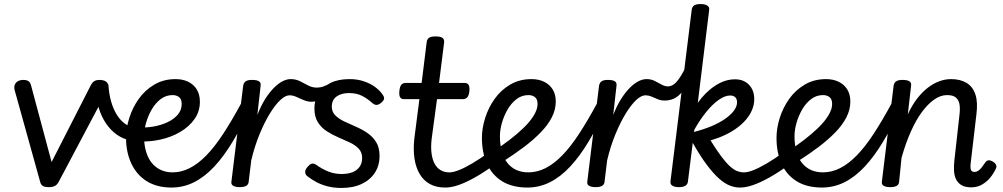

<svg xmlns="http://www.w3.org/2000/svg" viewBox="-20 -910 4960 949"><path d="M221 15Q199 15 190 8Q181 1 178 -13L52 -466Q47 -487 59 -501Q71 -515 96 -515Q111 -515 120.5 -509Q130 -503 134 -486L235 -109L429 -489Q437 -504 447 -509.5Q457 -515 471 -515Q500 -515 510.5 -500.5Q521 -486 511 -466L270 -11Q264 1 253 8Q242 15 221 15Z M631 -214Q589 -222 557.5 -244.5Q526 -267 503.5 -300.5Q481 -334 468 -377Q455 -420 452 -467Q451 -481 460 -490Q469 -499 482 -501.5Q495 -504 505 -501Q515 -498 516 -488Q519 -444 529.5 -407.5Q540 -371 557 -343.5Q574 -316 597 -299Q620 -282 648 -277Q659 -276 662 -265Q665 -254 662 -241.5Q659 -229 651 -220.5Q643 -212 631 -214Z M664 -281Q701 -278 738.5 -284.5Q776 -291 808 -306Q840 -321 859 -343.5Q878 -366 878 -396Q878 -420 865 -430Q852 -440 833 -440Q800 -440 774 -420Q748 -400 730 -369Q712 -338 702 -303Q692 -268 692 -237Q692 -194 702 -160.5Q712 -127 730.5 -104.5Q749 -82 775 -70Q801 -58 834 -58Q848 -58 854.5 -46.5Q861 -35 860 -20.5Q859 -6 851.5 5.5Q844 17 829 17Q756 17 706 -14Q656 -45 629.5 -101Q603 -157 603 -229Q603 -276 619 -327Q635 -378 666 -421.5Q697 -465 743 -492Q789 -519 848 -519Q883 -519 910 -506Q937 -493 952.5 -468Q968 -443 968 -407Q968 -359 941.5 -321.5Q915 -284 871 -258Q827 -232 772.5 -220Q718 -208 662 -211Z M827 17Q818 17 813.5 5.5Q809 -6 809.5 -20.5Q810 -35 816 -46.5Q822 -58 832 -58Q876 -58 917.5 -79Q959 -100 1000 -142Q1041 -184 1083.5 -249Q1126 -314 1173 -401Q1179 -411 1191.5 -408.5Q1204 -406 1214 -397Q1224 -388 1219 -378Q1175 -285 1131 -211.5Q1087 -138 1039.5 -87Q992 -36 939.5 -9.5Q887 17 827 17Z M1164 15Q1145 15 1133 8.5Q1121 2 1124 -14L1182 -487Q1185 -502 1195 -508.5Q1205 -515 1225 -515Q1251 -515 1261 -507.5Q1271 -500 1268 -484L1252 -342Q1270 -388 1291 -421Q1312 -454 1334 -476Q1356 -498 1377 -508.5Q1398 -519 1416 -519Q1435 -519 1444 -507Q1453 -495 1452 -479Q1451 -463 1440.5 -451Q1430 -439 1411 -439Q1391 -439 1366 -416Q1341 -393 1314.5 -350Q1288 -307 1263.5 -248Q1239 -189 1222 -118L1209 -11Q1208 2 1197 8.5Q1186 15 1164 15Z M1522 -407Q1500 -407 1480.5 -415.5Q1461 -424 1444 -431.5Q1427 -439 1411 -439Q1392 -439 1384 -451Q1376 -463 1377 -479Q1378 -495 1388 -507Q1398 -519 1417 -519Q1442 -519 1463 -508.5Q1484 -498 1503.5 -487.5Q1523 -477 1546 -477Q1563 -477 1577 -482Q1591 -487 1608 -496Q1619 -502 1628.5 -493Q1638 -484 1640.5 -471Q1643 -458 1632 -450Q1614 -437 1593 -427Q1572 -417 1553 -412Q1534 -407 1522 -407Z M1668 19Q1630 19 1599 11Q1568 3 1543 -10.5Q1518 -24 1498 -40Q1489 -47 1488.5 -59.5Q1488 -72 1500 -85Q1510 -97 1519.5 -100.5Q1529 -104 1542 -96Q1571 -75 1602 -62.5Q1633 -50 1668 -50Q1699 -50 1721.5 -58.5Q1744 -67 1757 -85Q1770 -103 1770 -129Q1770 -157 1753 -175Q1736 -193 1709.5 -205.5Q1683 -218 1652.5 -231Q1622 -244 1595 -261.5Q1568 -279 1551 -306Q1534 -333 1534 -375Q1534 -415 1554 -447.5Q1574 -480 1612.5 -499.5Q1651 -519 1707 -519Q1747 -519 1779 -508Q1811 -497 1834 -480Q1857 -463 1870 -444Q1879 -432 1878.5 -423Q1878 -414 1864 -402Q1852 -392 1842 -391.5Q1832 -391 1821 -400Q1796 -423 1769 -436.5Q1742 -450 1705 -450Q1667 -450 1643.5 -433Q1620 -416 1620 -383Q1620 -357 1637 -340Q1654 -323 1681 -310Q1708 -297 1738.5 -284Q1769 -271 1795.5 -253Q1822 -235 1839 -208Q1856 -181 1856 -139Q1856 -92 1833 -56.5Q1810 -21 1768 -1Q1726 19 1668 19Z M2181 17Q2136 17 2104.5 -0.5Q2073 -18 2054 -50.5Q2035 -83 2028.5 -127.5Q2022 -172 2028 -226L2053 -420H1976Q1963 -420 1957.5 -429.5Q1952 -439 1954 -460Q1956 -482 1963.5 -491Q1971 -500 1985 -500H2064L2089 -702Q2091 -717 2101 -723.5Q2111 -730 2132 -730Q2158 -730 2167.5 -722.5Q2177 -715 2175 -699L2150 -500H2277Q2290 -500 2296 -491Q2302 -482 2300 -460Q2298 -439 2290 -429.5Q2282 -420 2268 -420H2140L2114 -227Q2109 -187 2112.5 -156Q2116 -125 2127 -103Q2138 -81 2157 -69.5Q2176 -58 2200 -58Q2214 -58 2221 -46.5Q2228 -35 2226 -20.5Q2224 -6 2213 5.5Q2202 17 2181 17Z M2182 17Q2168 17 2161 5.5Q2154 -6 2156 -20.5Q2158 -35 2169 -46.5Q2180 -58 2201 -58Q2220 -58 2248 -69Q2276 -80 2314.5 -102.5Q2353 -125 2402 -161Q2415 -170 2426 -166Q2437 -162 2443 -150.5Q2449 -139 2447 -125.5Q2445 -112 2433 -102Q2374 -59 2327.5 -33Q2281 -7 2245.5 5Q2210 17 2182 17Z M2423 -165Q2461 -190 2499 -219Q2537 -248 2568.5 -278.5Q2600 -309 2618.5 -339.5Q2637 -370 2637 -396Q2637 -420 2624 -430Q2611 -440 2592 -440Q2559 -440 2533 -420Q2507 -400 2489 -369Q2471 -338 2461 -303Q2451 -268 2451 -237Q2451 -194 2460.5 -160.5Q2470 -127 2488 -104.5Q2506 -82 2532 -70Q2558 -58 2593 -58Q2607 -58 2613.5 -46.5Q2620 -35 2619 -20.5Q2618 -6 2610.5 5.5Q2603 17 2588 17Q2512 17 2462 -14Q2412 -45 2387 -100.5Q2362 -156 2362 -229Q2362 -276 2378 -327Q2394 -378 2425 -421.5Q2456 -465 2502 -492Q2548 -519 2607 -519Q2642 -519 2669 -506Q2696 -493 2711.5 -468.5Q2727 -444 2727 -408Q2727 -368 2707.5 -330Q2688 -292 2652.5 -255.5Q2617 -219 2570 -183.5Q2523 -148 2468 -113Z M2586 17Q2577 17 2572.5 5.5Q2568 -6 2568.5 -20.5Q2569 -35 2575 -46.5Q2581 -58 2591 -58Q2635 -58 2676.5 -79Q2718 -100 2759 -142Q2800 -184 2842.5 -249Q2885 -314 2932 -401Q2938 -411 2950.5 -408.5Q2963 -406 2973 -397Q2983 -388 2978 -378Q2934 -285 2890 -211.5Q2846 -138 2798.5 -87Q2751 -36 2698.5 -9.5Q2646 17 2586 17Z M2923 15Q2904 15 2892 8.5Q2880 2 2883 -14L2941 -487Q2944 -502 2954 -508.5Q2964 -515 2984 -515Q3010 -515 3020 -507.5Q3030 -500 3027 -484L3011 -342Q3029 -388 3050 -421Q3071 -454 3093 -476Q3115 -498 3136 -508.5Q3157 -519 3175 -519Q3194 -519 3203 -507Q3212 -495 3211 -479Q3210 -463 3199.5 -451Q3189 -439 3170 -439Q3150 -439 3125 -416Q3100 -393 3073.5 -350Q3047 -307 3022.5 -248Q2998 -189 2981 -118L2968 -11Q2967 2 2956 8.5Q2945 15 2923 15Z M3265 -413Q3246 -413 3230 -420Q3214 -427 3199.5 -433Q3185 -439 3171 -439Q3152 -439 3143.5 -451Q3135 -463 3136 -479Q3137 -495 3147 -507Q3157 -519 3176 -519Q3198 -519 3216 -510Q3234 -501 3250 -492Q3266 -483 3282 -483Q3304 -483 3324.5 -506Q3345 -529 3370 -580Q3377 -594 3389 -593.5Q3401 -593 3408.5 -583.5Q3416 -574 3409 -560Q3387 -507 3366 -475Q3345 -443 3321 -428Q3297 -413 3265 -413Z M3637 17Q3613 17 3588 7.5Q3563 -2 3535 -26.5Q3507 -51 3474.5 -94Q3442 -137 3404 -204L3380 -11Q3378 2 3367 8.5Q3356 15 3335 15Q3315 15 3303.5 8Q3292 1 3294 -14L3399 -862Q3401 -877 3411.5 -883.5Q3422 -890 3443 -890Q3460 -890 3469.5 -886Q3479 -882 3483 -875.5Q3487 -869 3485 -859L3429 -402Q3467 -455 3515 -486.5Q3563 -518 3613 -518Q3656 -518 3682 -491Q3708 -464 3708 -420Q3708 -393 3697.5 -367.5Q3687 -342 3668 -319.5Q3649 -297 3622.5 -277.5Q3596 -258 3563 -242.5Q3530 -227 3492 -216Q3523 -166 3546.5 -135Q3570 -104 3589 -87Q3608 -70 3624.5 -64Q3641 -58 3657 -58Q3671 -58 3676.5 -46.5Q3682 -35 3679.5 -20.5Q3677 -6 3666.5 5.5Q3656 17 3637 17ZM3410 -258Q3458 -270 3497 -286.5Q3536 -303 3564 -322.5Q3592 -342 3607.5 -363Q3623 -384 3623 -404Q3623 -421 3614 -429.5Q3605 -438 3589 -438Q3563 -438 3532.5 -416.5Q3502 -395 3471 -357Q3440 -319 3412 -269Z M3638 17Q3624 17 3617 5.5Q3610 -6 3612 -20.5Q3614 -35 3625 -46.5Q3636 -58 3657 -58Q3676 -58 3704 -69Q3732 -80 3770.5 -102.5Q3809 -125 3858 -161Q3871 -170 3882 -166Q3893 -162 3899 -150.5Q3905 -139 3903 -125.5Q3901 -112 3889 -102Q3830 -59 3783.5 -33Q3737 -7 3701.5 5Q3666 17 3638 17Z M3879 -165Q3917 -190 3955 -219Q3993 -248 4024.5 -278.5Q4056 -309 4074.5 -339.5Q4093 -370 4093 -396Q4093 -420 4080 -430Q4067 -440 4048 -440Q4015 -440 3989 -420Q3963 -400 3945 -369Q3927 -338 3917 -303Q3907 -268 3907 -237Q3907 -194 3916.5 -160.5Q3926 -127 3944 -104.5Q3962 -82 3988 -70Q4014 -58 4049 -58Q4063 -58 4069.5 -46.5Q4076 -35 4075 -20.5Q4074 -6 4066.5 5.5Q4059 17 4044 17Q3968 17 3918 -14Q3868 -45 3843 -100.5Q3818 -156 3818 -229Q3818 -276 3834 -327Q3850 -378 3881 -421.5Q3912 -465 3958 -492Q4004 -519 4063 -519Q4098 -519 4125 -506Q4152 -493 4167.5 -468.5Q4183 -444 4183 -408Q4183 -368 4163.5 -330Q4144 -292 4108.5 -255.5Q4073 -219 4026 -183.5Q3979 -148 3924 -113Z M4042 17Q4033 17 4028.5 5.5Q4024 -6 4024.5 -20.5Q4025 -35 4031 -46.5Q4037 -58 4047 -58Q4091 -58 4132.5 -79Q4174 -100 4215 -142Q4256 -184 4298.5 -249Q4341 -314 4388 -401Q4394 -411 4406.5 -408.5Q4419 -406 4429 -397Q4439 -388 4434 -378Q4390 -285 4346 -211.5Q4302 -138 4254.5 -87Q4207 -36 4154.5 -9.5Q4102 17 4042 17Z M4781 16Q4751 16 4733 5.5Q4715 -5 4706 -23Q4697 -41 4695.5 -65Q4694 -89 4697 -115L4723 -348Q4726 -377 4722 -397Q4718 -417 4704 -428.5Q4690 -440 4661 -440Q4629 -440 4597.5 -418Q4566 -396 4536.5 -356Q4507 -316 4481.5 -258.5Q4456 -201 4436 -130L4424 -11Q4423 2 4412 8.5Q4401 15 4379 15Q4360 15 4348 8.5Q4336 2 4339 -14L4397 -487Q4400 -502 4410 -508.5Q4420 -515 4440 -515Q4466 -515 4476 -507.5Q4486 -500 4483 -484L4467 -345Q4489 -392 4514.5 -424.5Q4540 -457 4568 -478Q4596 -499 4624.5 -509Q4653 -519 4681 -519Q4726 -519 4757 -500.5Q4788 -482 4801 -443.5Q4814 -405 4806 -344L4778 -105Q4776 -89 4777 -79Q4778 -69 4783 -64.5Q4788 -60 4796 -60Q4806 -60 4814.5 -65.5Q4823 -71 4831.5 -81.5Q4840 -92 4850 -107Q4856 -116 4864.5 -117.5Q4873 -119 4886 -112Q4900 -104 4903.5 -94.5Q4907 -85 4902 -76Q4891 -52 4873.5 -31Q4856 -10 4832.5 3Q4809 16 4781 16Z"/></svg>

Font: Playwrite GB S
Style: Italic
Weight: 400
Italic angle: -7°
Designer: Veronika Burian, José Scaglione
Foundry: TypeTogether
Version: Version 1.000